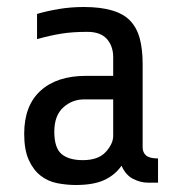

<svg xmlns="http://www.w3.org/2000/svg" viewBox="-20 -527 521 554"><path d="M436 -69.8V0H405.8Q385.7 0 364.3 -10.7Q342.8 -21.5 330.6 -48.8Q312 -22 281 -7.6Q250 6.8 198.7 6.8Q171.9 6.8 144.8 1.5Q117.7 -3.9 96.7 -20.5Q75.7 -37.1 62.7 -66.2Q49.8 -95.2 49.8 -141.1Q49.8 -222.2 96.9 -265.1Q144 -308.1 228 -308.1H306.6V-361.8Q306.6 -394 288.3 -414.6Q270 -435.1 231.9 -435.1Q189 -435.1 157 -429.9Q125 -424.8 86.9 -414.1V-486.8Q114.7 -495.1 149.7 -501Q184.6 -506.8 221.7 -506.8Q317.9 -506.8 355.5 -467.3Q375 -446.8 383.3 -415.8Q391.6 -384.8 391.6 -341.8V-102.1Q391.6 -86.9 401.6 -78.4Q411.6 -69.8 436 -69.8ZM218.8 -64.9Q263.7 -64.9 285.2 -88.6Q306.6 -112.3 306.6 -134.8V-240.2H222.7Q188 -240.2 162.4 -216.8Q136.7 -193.4 136.7 -147Q136.7 -100.1 157.7 -82.5Q178.7 -64.9 218.8 -64.9Z"/></svg>

Font: Moulpali
Style: Regular
Weight: 400
Designer: Danh Hong
Version: Version 8.002; ttfautohint (v1.8.3)